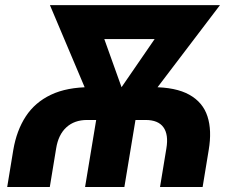

<svg xmlns="http://www.w3.org/2000/svg" viewBox="-20 -748 928 768"><path d="M8.8 0 33.2 -148.4Q46.4 -226.1 83 -282.2Q119.6 -338.4 183.6 -368.9Q247.6 -399.4 342.3 -399.4H588.9Q683.1 -399.4 737.3 -369.1Q791.5 -338.9 809.8 -282.7Q828.1 -226.6 814.9 -148.4L790.5 0H620.1L645.5 -154.3Q654.8 -209.5 633.8 -238.8Q612.8 -268.1 562.5 -268.1H328.1Q277.8 -268.1 245.6 -238.8Q213.4 -209.5 204.6 -154.3L179.2 0ZM320.3 0 374 -324.2H531.2L477.5 0ZM376 -263.2 179.7 -727.5H348.6L483.4 -351.1L459 -263.2ZM424.3 -263.2 435.1 -354 691.9 -727.5H859.9L507.3 -263.7ZM277.8 -591.8 300.3 -727.5H740.7L718.3 -591.8Z"/></svg>

Font: Inter 20pt ExtraBold
Style: Italic
Weight: 800
Italic angle: -9.3988°
Version: Version 4.001;git-66647c0bb